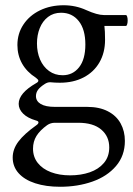

<svg xmlns="http://www.w3.org/2000/svg" viewBox="-20 -445 511 738"><path d="M463.9 -387.2Q466.8 -387.2 468.8 -381.1Q470.7 -375 470.7 -366.2Q470.7 -357.9 468.8 -351.6Q466.8 -345.2 463.9 -345.2H381.3Q383.8 -326.7 383.8 -292Q383.8 -242.7 362.3 -205.3Q340.8 -168 301.5 -147.5Q262.2 -127 210 -127Q191.9 -127 172.9 -128.9Q162.1 -128.9 151.9 -122.1Q134.3 -110.8 126.2 -99.9Q118.2 -88.9 118.2 -75.7Q118.2 -56.2 136.7 -45.2Q155.3 -34.2 190.9 -34.2H314.9Q361.8 -34.2 394.5 -17.3Q427.2 -0.5 443.6 29.3Q460 59.1 460 96.7Q460 153.3 426 193.1Q392.1 232.9 335.4 252.9Q278.8 272.9 210.9 272.9Q156.7 272.9 115.5 259.5Q74.2 246.1 51.5 220.7Q28.8 195.3 28.8 160.6Q28.8 128.4 50.8 99.1Q72.8 69.8 120.1 36.1Q127.9 30.8 127.9 25.4Q127.9 20.5 118.2 18.1Q85.9 8.8 68.8 -8.3Q51.8 -25.4 51.8 -45.9Q51.8 -86.9 119.1 -125.5Q127.4 -129.9 127.4 -134.8Q127.4 -139.2 118.2 -146Q83 -168.5 64.9 -200.7Q46.9 -232.9 46.9 -272Q46.9 -315.9 70.1 -350.8Q93.3 -385.7 133.8 -405.3Q174.3 -424.8 224.6 -424.8Q271 -424.8 311.5 -406.2Q354 -387.2 378.9 -387.2ZM308.1 -273.9Q308.1 -332 282.7 -364Q257.3 -396 214.8 -396Q185.5 -396 164.6 -379.9Q143.6 -363.8 132.8 -336.9Q122.1 -310.1 122.1 -277.8Q122.1 -244.1 134 -216.3Q146 -188.5 168.5 -172.1Q190.9 -155.8 220.7 -155.8Q259.8 -155.8 283.9 -186.3Q308.1 -216.8 308.1 -273.9ZM106.9 126.5Q106.9 158.2 125.2 181.4Q143.6 204.6 175.8 216.8Q208 229 249.5 229Q291 229 325 217.3Q358.9 205.6 379.4 181.4Q399.9 157.2 399.9 121.6Q399.9 79.1 369.1 53Q338.4 26.9 280.8 26.9H190.9Q174.3 26.9 161.1 36.1Q133.3 56.2 120.1 77.6Q106.9 99.1 106.9 126.5Z"/></svg>

Font: JuniusX
Style: Regular
Weight: 400
Designer: Peter S. Baker
Foundry: Briery Creek Software
Version: Version 1.004